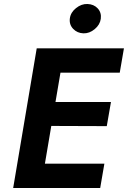

<svg xmlns="http://www.w3.org/2000/svg" viewBox="-20 -942 641 962"><path d="M330 -850Q326 -819 346.5 -797.5Q367 -776 398 -775Q428 -774 454.5 -796Q481 -818 485 -848Q489 -879 469.5 -900Q450 -921 418 -922Q388 -923 361 -901.5Q334 -880 330 -850ZM237 -311 515 -310 536 -431H258L283 -578H580L601 -700H304H256H164L46 0H136H184H482L503 -122H205Z"/></svg>

Font: Jost* 600 Semi Italic
Style: Italic
Weight: 600
Italic angle: -10°
Version: Version 3.200; ttfautohint (v0.97) -l 8 -r 50 -G 200 -x 14 -